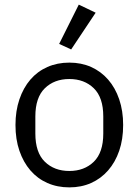

<svg xmlns="http://www.w3.org/2000/svg" viewBox="-20 -799 600 831"><path d="M280 12Q228 12 185 -7Q142 -26 111.5 -61.5Q81 -97 64 -146.5Q47 -196 47 -258Q47 -319 64 -369Q81 -419 111.5 -454.5Q142 -490 185 -509Q228 -528 280 -528Q332 -528 374.5 -509Q417 -490 448 -454.5Q479 -419 496 -369Q513 -319 513 -258Q513 -196 496 -146.5Q479 -97 448 -61.5Q417 -26 374.5 -7Q332 12 280 12ZM280 -59Q345 -59 386 -99Q427 -139 427 -221V-295Q427 -377 386 -417Q345 -457 280 -457Q215 -457 174 -417Q133 -377 133 -295V-221Q133 -139 174 -99Q215 -59 280 -59ZM288 -585 236 -609 321 -779 394 -744Z"/></svg>

Font: IBM Plex Sans Thai
Style: Regular
Weight: 400
Designer: Mike Abbink, Paul van der Laan, Pieter van Rosmalen, Ben Mitchell, Mark Frömberg
Foundry: Bold Monday
Version: Version 1.1